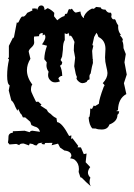

<svg xmlns="http://www.w3.org/2000/svg" viewBox="-20 -468 484 696"><path d="M309.6 207.5Q291 191.9 277.8 177.7Q274.9 174.8 271.5 174.8L265.1 155.3Q266.1 149.9 266.1 145Q266.1 124 251.5 111.8Q247.1 107.4 234.4 106L238.8 97.7Q238.8 80.1 213.4 77.6L197.8 66.9L190.4 52.7L167 58.6L170.4 49.8L143.6 50.3L141.1 55.7L129.9 53.7L134.3 49.3Q118.2 50.3 116.2 54.7Q114.3 59.1 111.3 59.1Q105 59.1 98.6 54.2L87.9 52.2L85 59.1L65.4 52.2Q51.3 52.2 49.8 58.1L39.1 53.7L14.6 55.7L8.8 48.8Q10.7 38.6 10.7 28.3Q10.7 14.6 26.9 12.7L26.4 7.8L69.3 5.9L87.4 11.2Q90.3 5.9 97.7 5.9L125 9.8Q121.1 -6.3 104 -9.8L93.8 -14.6L89.8 -26.4L71.3 -42.5H63Q58.6 -54.2 54.2 -56.6L45.9 -73.2L43 -66.4L35.6 -80.6Q28.8 -99.1 21 -104L11.7 -140.1L15.1 -158.7Q5.9 -163.1 5.9 -193.4Q5.9 -223.6 12.7 -252L8.8 -256.8L12.2 -259.8V-301.8L27.8 -333L29.8 -329.1L41 -387.2L43.9 -385.3Q45.9 -385.3 47.9 -389.2Q56.6 -408.2 61 -408.2L64 -407.7Q70.3 -407.7 78.6 -421.4L97.7 -430.2L96.2 -436.5L104.5 -437.5Q108.9 -437.5 113.8 -436.5V-431.2Q113.8 -431.6 114.3 -431.6Q115.7 -434.6 117.2 -438.2Q118.7 -441.9 121.3 -445.1Q124 -448.2 129.4 -448.2Q141.1 -448.2 141.6 -431.6L152.8 -438.5Q166 -433.1 176.8 -421.4L175.8 -409.2L187.5 -394.5Q203.1 -407.7 213.4 -409.7L216.3 -417.5L223.1 -418.5L228.5 -433.1L232.4 -436L233.4 -433.1L240.7 -436.5Q250 -422.4 254.9 -422.4L271.5 -426.3Q273.4 -407.7 284.7 -402.3L284.2 -408.7Q293 -427.7 313.5 -437L320.3 -436L328.6 -442.9L345.7 -440.9Q345.7 -433.1 362.3 -433.1Q368.7 -421.9 377 -421.9L380.4 -422.4Q384.3 -420.4 384.3 -414.1L383.3 -406.7Q387.2 -397.9 391.1 -397.9L394 -398.4Q398.4 -398.4 400.1 -391.8Q401.9 -385.3 408.7 -375.5L408.2 -370.1Q408.2 -354 418 -342.3L415 -339.4Q425.3 -329.1 425.3 -323.2L423.3 -319.3Q427.7 -311.5 427.7 -293.5L436 -272L431.2 -242.2L439.5 -197.8L429.2 -166.5L438 -127Q408.7 -111.3 407.7 -68.8L400.9 -65.4L412.1 -64.5L410.2 -56.6L405.8 -51.8Q405.8 -27.8 376.5 -16.6Q370.6 1.5 348.6 1.5Q334.5 1.5 327.1 -2L314.9 -2.4Q303.2 -14.2 301.3 -41.5L304.7 -45.9Q307.1 -58.1 307.1 -74.7L313.5 -73.2L319.8 -85.4L324.7 -83.5L338.4 -91.8Q339.4 -109.4 356 -153.3L358.9 -157.7Q358.9 -161.1 352.5 -166.5Q369.6 -184.6 369.6 -203.1Q369.6 -209 365.2 -227.5Q360.8 -244.1 360.8 -259.8L362.3 -290.5Q362.3 -321.8 336.9 -334Q333.5 -344.7 329.6 -349.1L321.3 -334L314.9 -304.7L318.4 -302.2L314 -283.7L315.9 -254.4L316.9 -253.4L316.4 -250.5L316.9 -239.7Q313.5 -230 308.6 -201.7Q304.2 -197.3 304.2 -190.4L304.7 -183.6Q304.7 -179.2 302.7 -179.2Q297.9 -179.2 293.9 -170.9Q285.6 -166.5 279.3 -166.5Q272 -166.5 264.6 -173.1Q257.3 -179.7 257.3 -184.6L258.8 -188.5Q257.8 -190.4 257.3 -192.9Q255.4 -192.9 249 -228L252.4 -258.8L247.6 -285.2Q247.6 -305.7 250 -315.9Q240.2 -338.9 235.4 -338.9L232.4 -336.4Q230.5 -344.2 227.5 -349.6Q225.6 -344.7 221.7 -344.7L214.4 -347.2L214.8 -322.8Q208 -313 208 -287.6L205.1 -263.2L199.7 -250.5L205.6 -242.2Q204.1 -230.5 197.3 -230.5Q205.1 -215.3 205.6 -192.9Q197.3 -192.9 191.4 -184.1L197.3 -172.9Q188 -169.4 180.2 -169.4Q168.9 -169.4 162.1 -177.2Q154.3 -184.6 154.3 -195.8Q154.3 -201.2 156.2 -208Q148.4 -218.8 148.4 -231.4L149.4 -242.2L140.6 -253.4Q141.1 -276.9 150.4 -302.2L132.3 -307.1Q144.5 -324.2 144.5 -333.5Q144.5 -340.8 140.1 -343.3L134.8 -339.4V-348.6Q121.6 -347.2 121.6 -339.4V-336.9L103.5 -335.4Q103 -331.5 103 -327.1L104 -314Q104 -305.2 94 -296.1Q84 -287.1 84 -280.8L90.3 -254.9Q77.6 -234.4 77.6 -213.4Q77.6 -187.5 97.2 -161.1Q92.3 -157.2 92.3 -142.1Q92.3 -135.7 100.8 -119.1Q109.4 -102.5 110.8 -98.6L118.7 -99.6L130.4 -88.9L126.5 -85.4L150.4 -69.8Q151.9 -62 163.6 -55.2Q175.8 -42.5 184.6 -40L187 -25.4Q204.6 -23.9 230.5 24.9L238.8 22.9L237.8 35.6L242.7 33.2L263.7 61L260.7 65.9L273.4 66.4L283.7 90.8L293.9 88.4L290.5 120.1L307.1 137.7Q298.8 148.4 298.8 157.7Q298.8 167 307.6 175.8Q304.7 184.1 304.7 190.9Q304.7 200.2 309.6 207.5Z"/></svg>

Font: Truetypewriter PolyglOTT
Style: Regular
Weight: 400
Designer: Sergey Beatoff a.k.a. Sam_T
Version: Version 3.76